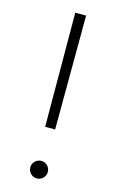

<svg xmlns="http://www.w3.org/2000/svg" viewBox="-115 -776 505 827"><g transform="rotate(15 138.0 -362.0)"><path d="M115.7 -219.2H160.2L162.1 -727.5H113.8ZM138.2 4.9C159.7 4.9 177.2 -12.7 177.2 -34.2C177.2 -55.7 159.7 -73.2 138.2 -73.2C116.7 -73.2 99.1 -55.7 99.1 -34.2C99.1 -12.7 116.7 4.9 138.2 4.9Z"/></g></svg>

Font: Raveo ExtraLight
Style: Regular
Weight: 200
Designer: Jakub Foglar, Rasmus Andersson (Inter)
Foundry: Jakubfoglar.com
Version: Version 1.100;Glyphs 3.2.3 (3260)